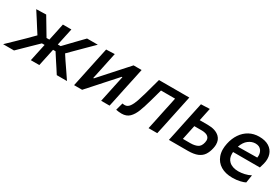

<svg xmlns="http://www.w3.org/2000/svg" viewBox="10 -1267 2966 2036"><g transform="rotate(30 1493.0 -249.0)"><path d="M-37.5 0Q9 -44.5 55 -89Q100.5 -133.5 146.5 -178L231 -263L193 -322Q165 -366 137.5 -409.5Q109.5 -452.5 81 -497L201 -500.5Q221.5 -466 242.5 -431Q263.5 -396 284 -361.5L328.5 -287H363Q375 -343 385.8 -393.5Q396.5 -444 407.5 -497H511.5Q500 -443 489 -392.5Q478 -341.5 466.5 -287H501L572 -361Q605 -395 638 -429.5Q671 -463.5 703.5 -497H835Q790.5 -453 746.5 -409.5Q702.5 -365.5 658.5 -322L580.5 -244L623.5 -178Q653.5 -134 684 -89.5Q714 -44.5 744.5 0H619.5Q598 -33.5 577 -66Q555.5 -98.5 534 -131.5L481.5 -213H451L448 -199Q436.5 -145.5 426.5 -98.5Q416.5 -51 405.5 0H302Q312.5 -51 322.8 -98.2Q333 -145.5 344.5 -199L347.5 -213H314.5L230 -131Q196.5 -98 163 -65.5Q129.5 -33 96 0Z M831.5 0Q843 -55 854 -105.5Q864.5 -156 877.5 -217.5L888 -267Q903 -336.5 914 -389.5Q925 -442.5 937 -497L1040.5 -501Q1029.5 -450.5 1019.5 -402.5Q1009.5 -354.5 996.5 -293L969.5 -167.5H977.5L1109.5 -315Q1149 -359 1190.5 -405Q1232 -451 1273 -497H1371.5Q1360 -442 1349 -390Q1338 -338 1322.5 -267L1312 -217.5Q1299 -156 1288.5 -105Q1277.5 -54 1266 0H1163Q1174 -52 1184 -99Q1194 -146 1206 -203L1233 -329H1225L1097 -186.5Q1056 -140.5 1014 -93.5Q972 -46.5 930 0Z M1417.5 10Q1402 10 1382 8Q1362 6 1348.5 2.5L1373 -88Q1380.5 -86.5 1388.8 -85.8Q1397 -85 1401.5 -85Q1435.5 -85 1458.8 -117.2Q1482 -149.5 1499 -199.8Q1516 -250 1531 -304Q1544.5 -353.5 1558 -402.8Q1571.5 -452 1584 -497H1955.5Q1944 -443 1933 -390.5Q1922 -337.5 1907 -267.5L1896.5 -218Q1883.5 -156.5 1873 -105.5Q1862 -54.5 1850 0H1743.5Q1755 -54.5 1766 -105.5Q1776.5 -156.5 1789.5 -218L1800 -267.5Q1809.5 -310.5 1816.8 -345Q1824 -379.5 1830.5 -411.5H1658Q1647.5 -374 1637.5 -336.5Q1627 -298.5 1617 -263Q1595 -183.5 1571.8 -122Q1548.5 -60.5 1512.8 -25.2Q1477 10 1417.5 10Z M1992.5 0Q2004 -53.5 2015 -105Q2025.5 -156 2038.5 -217.5L2049 -267Q2064 -336.5 2075 -389.5Q2086 -442 2098 -497L2204 -501Q2195.5 -461 2187.5 -423.2Q2179.5 -385.5 2171 -344.5H2270.5Q2365.5 -344.5 2415 -297.5Q2450.5 -263.5 2450.5 -207Q2450.5 -185.5 2445 -160.5Q2434.5 -110.5 2411.2 -74.5Q2388 -38.5 2343 -19.2Q2298 0 2223 0ZM2115.5 -83.5H2207.5Q2257 -83.5 2292 -100Q2327 -116.5 2338.5 -169.5Q2341.5 -183 2341.5 -194.5Q2341.5 -213 2333.5 -225.5Q2320.5 -245.5 2297 -253.2Q2273.5 -261 2250 -261H2153Q2143 -214 2134.2 -172.8Q2125.5 -131.5 2115.5 -83.5Z M2774.5 11.5Q2688.5 11.5 2631 -23.5Q2573.5 -58.5 2550.5 -122.5Q2537.5 -158 2537.5 -201Q2537.5 -234 2545.5 -272Q2560.5 -343.5 2596.8 -397Q2633 -450.5 2686.5 -479.8Q2740 -509 2807 -509Q2880.5 -509 2927 -480Q2973.5 -451 2990 -400.5Q2998.5 -375 2998.5 -345.5Q2998.5 -317.5 2990.5 -285.5Q2983.5 -256.5 2974 -229H2646Q2645 -218 2645 -207.5Q2645 -151 2679.5 -118Q2720.5 -79 2795.5 -79Q2830 -79 2870.5 -88Q2911 -97 2943.5 -115L2928.5 -19.5Q2909.5 -8.5 2867.2 1.5Q2825 11.5 2774.5 11.5ZM2808.5 -426.5Q2763.5 -426.5 2723.5 -396.2Q2683.5 -366 2662 -303L2898 -306Q2900 -319 2900 -330.5Q2900 -365.5 2882.5 -391.5Q2858.5 -426.5 2808.5 -426.5Z"/></g></svg>

Font: Heraclito Medium
Style: Italic
Weight: 500
Italic angle: -12°
Designer: Kostas Bartsokas (font) & Cristiano Sobral (main changes)
Foundry: Kostas Bartsokas (font) & Cristiano Sobral (main changes)
Version: Version 1.00;July 8, 2020;FontCreator 13.0.0.2655 64-bit